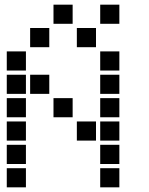

<svg xmlns="http://www.w3.org/2000/svg" viewBox="-20 -811 640 822"><path d="M210 -791Q209 -791 209 -791Q209 -791 209 -790V-710Q209 -709 209 -709Q209 -709 210 -709H290Q291 -709 291 -709Q291 -709 291 -710V-790Q291 -791 291 -791Q291 -791 290 -791ZM410 -791Q409 -791 409 -791Q409 -791 409 -790V-710Q409 -709 409 -709Q409 -709 410 -709H490Q491 -709 491 -709Q491 -709 491 -710V-790Q491 -791 491 -791Q491 -791 490 -791ZM110 -691Q109 -691 109 -691Q109 -691 109 -690V-610Q109 -609 109 -609Q109 -609 110 -609H190Q191 -609 191 -609Q191 -609 191 -610V-690Q191 -691 191 -691Q191 -691 190 -691ZM310 -691Q309 -691 309 -691Q309 -691 309 -690V-610Q309 -609 309 -609Q309 -609 310 -609H390Q391 -609 391 -609Q391 -609 391 -610V-690Q391 -691 391 -691Q391 -691 390 -691ZM10 -591Q9 -591 9 -591Q9 -591 9 -590V-510Q9 -509 9 -509Q9 -509 10 -509H90Q91 -509 91 -509Q91 -509 91 -510V-590Q91 -591 91 -591Q91 -591 90 -591ZM410 -591Q409 -591 409 -591Q409 -591 409 -590V-510Q409 -509 409 -509Q409 -509 410 -509H490Q491 -509 491 -509Q491 -509 491 -510V-590Q491 -591 491 -591Q491 -591 490 -591ZM10 -491Q9 -491 9 -491Q9 -491 9 -490V-410Q9 -409 9 -409Q9 -409 10 -409H90Q91 -409 91 -409Q91 -409 91 -410V-490Q91 -491 91 -491Q91 -491 90 -491ZM110 -491Q109 -491 109 -491Q109 -491 109 -490V-410Q109 -409 109 -409Q109 -409 110 -409H190Q191 -409 191 -409Q191 -409 191 -410V-490Q191 -491 191 -491Q191 -491 190 -491ZM410 -491Q409 -491 409 -491Q409 -491 409 -490V-410Q409 -409 409 -409Q409 -409 410 -409H490Q491 -409 491 -409Q491 -409 491 -410V-490Q491 -491 491 -491Q491 -491 490 -491ZM10 -391Q9 -391 9 -391Q9 -391 9 -390V-310Q9 -309 9 -309Q9 -309 10 -309H90Q91 -309 91 -309Q91 -309 91 -310V-390Q91 -391 91 -391Q91 -391 90 -391ZM210 -391Q209 -391 209 -391Q209 -391 209 -390V-310Q209 -309 209 -309Q209 -309 210 -309H290Q291 -309 291 -309Q291 -309 291 -310V-390Q291 -391 291 -391Q291 -391 290 -391ZM410 -391Q409 -391 409 -391Q409 -391 409 -390V-310Q409 -309 409 -309Q409 -309 410 -309H490Q491 -309 491 -309Q491 -309 491 -310V-390Q491 -391 491 -391Q491 -391 490 -391ZM10 -291Q9 -291 9 -291Q9 -291 9 -290V-210Q9 -209 9 -209Q9 -209 10 -209H90Q91 -209 91 -209Q91 -209 91 -210V-290Q91 -291 91 -291Q91 -291 90 -291ZM310 -291Q309 -291 309 -291Q309 -291 309 -290V-210Q309 -209 309 -209Q309 -209 310 -209H390Q391 -209 391 -209Q391 -209 391 -210V-290Q391 -291 391 -291Q391 -291 390 -291ZM410 -291Q409 -291 409 -291Q409 -291 409 -290V-210Q409 -209 409 -209Q409 -209 410 -209H490Q491 -209 491 -209Q491 -209 491 -210V-290Q491 -291 491 -291Q491 -291 490 -291ZM10 -191Q9 -191 9 -191Q9 -191 9 -190V-110Q9 -109 9 -109Q9 -109 10 -109H90Q91 -109 91 -109Q91 -109 91 -110V-190Q91 -191 91 -191Q91 -191 90 -191ZM410 -191Q409 -191 409 -191Q409 -191 409 -190V-110Q409 -109 409 -109Q409 -109 410 -109H490Q491 -109 491 -109Q491 -109 491 -110V-190Q491 -191 491 -191Q491 -191 490 -191ZM10 -91Q9 -91 9 -91Q9 -91 9 -90V-10Q9 -9 9 -9Q9 -9 10 -9H90Q91 -9 91 -9Q91 -9 91 -10V-90Q91 -91 91 -91Q91 -91 90 -91ZM410 -91Q409 -91 409 -91Q409 -91 409 -90V-10Q409 -9 409 -9Q409 -9 410 -9H490Q491 -9 491 -9Q491 -9 491 -10V-90Q491 -91 491 -91Q491 -91 490 -91Z"/></svg>

Font: Doto Black ExtraBold
Style: Regular
Weight: 800
Monospace: yes
Version: Version 1.000